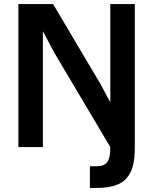

<svg xmlns="http://www.w3.org/2000/svg" viewBox="-20 -720 750 940"><path d="M420 94H454Q489 94 504.5 74Q520 54 520 5V0L247 -460L190 -567V0H70V-700H240L471 -310L520 -219V-700H640V5Q640 58 629.5 95.5Q619 133 596.5 156Q574 179 538.5 189.5Q503 200 454 200H420Z"/></svg>

Font: Retni Sans
Style: Bold
Weight: 700
Designer: Vitaly Kuzmin
Foundry: ParaType Ltd.
Version: Version 1.00;March 2, 2019;FontCreator 11.5.0.2425 64-bit; t